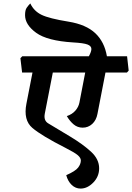

<svg xmlns="http://www.w3.org/2000/svg" viewBox="-20 -975 765 1111"><path d="M458.5 -236.3Q428.7 -236.3 406.2 -255.1Q383.8 -273.9 366.7 -303.2Q397.5 -313.5 416 -334.7Q434.6 -356 439.5 -381.3L473.1 -555.2H285.6L239.3 -317.9Q231.4 -277.3 259.3 -261Q287.1 -244.6 387.2 -184.1Q460.9 -139.6 507.3 -96.7Q553.7 -53.7 553.7 -1Q553.7 46.4 519.8 81.3Q485.8 116.2 446.3 116.2Q417 116.2 394.8 95Q372.6 73.7 363.3 38.6Q416 15.6 431.9 -5.1Q447.8 -25.9 447.8 -46.9Q447.8 -61.5 430.4 -76.7Q413.1 -91.8 358.4 -119.6Q220.7 -189.5 167.5 -234.6Q114.3 -279.8 132.8 -374.5L168 -555.2H107.9L98.1 -638.2L108.9 -649.4H494.1Q501.5 -662.6 505.1 -673.3Q508.8 -684.1 508.8 -691.4Q508.8 -709 486.3 -717.5Q463.9 -726.1 402.8 -729.5Q252.9 -738.8 189 -785.4Q125 -832 125 -887.2Q125 -916 134 -929.4Q143.1 -942.9 155.3 -955.1Q176.3 -910.6 220.5 -889.2Q264.6 -867.7 377 -849.6Q478 -833 531.2 -783Q584.5 -732.9 598.6 -649.4H715.3L724.6 -566.4L714.4 -555.2H590.3L543.9 -315.9Q537.1 -279.3 513.7 -257.8Q490.2 -236.3 458.5 -236.3Z"/></svg>

Font: Sitara
Style: Bold Italic
Weight: 700
Italic angle: -11°
Designer: Neelakash Kshetrimayum
Foundry: Neelakash Kshetrimayum
Version: Version 1.000;PS Version 1.000;PS 1.0;hotconv 1.;hotconv 1.0